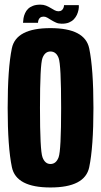

<svg xmlns="http://www.w3.org/2000/svg" viewBox="-20 -802 436 826"><path d="M197 4.5Q345.5 4.5 363.8 -82.5Q382 -169.5 382 -337.5Q382 -506.5 363.8 -593.8Q345.5 -681 197 -681Q49 -681 31 -594.2Q13 -507.5 13 -337.5Q13 -169.5 31.2 -82.5Q49.5 4.5 197 4.5ZM197 -96.5Q173.5 -96.5 162.8 -125.5Q152 -154.5 152 -337.5Q152 -524.5 162.8 -552.5Q173.5 -580.5 197 -580.5Q221.5 -580.5 232.2 -552.5Q243 -524.5 243 -337.5Q243 -154.5 232.2 -125.5Q221.5 -96.5 197 -96.5ZM245.5 -700Q264.5 -700 277 -705.2Q289.5 -710.5 297.8 -719.2Q306 -728 310.8 -738.2Q315.5 -748.5 317.8 -759.8Q320 -771 319 -780H255.5Q255.5 -775 253.2 -768.5Q251 -762 245.5 -757.8Q240 -753.5 231.5 -753.5Q223.5 -753.5 215.2 -757.8Q207 -762 197.8 -767.8Q188.5 -773.5 177.8 -777.8Q167 -782 153.5 -782Q135 -782 122 -777Q109 -772 100.8 -764Q92.5 -756 87.8 -745.2Q83 -734.5 81.2 -724Q79.5 -713.5 79 -704H143.5Q143.5 -709 145.5 -715.5Q147.5 -722 153 -726.2Q158.5 -730.5 168 -730.5Q175.5 -730.5 183.8 -725.8Q192 -721 201.2 -715.2Q210.5 -709.5 221 -704.8Q231.5 -700 245.5 -700Z"/></svg>

Font: Anybody ExtraCondensed
Style: Bold
Weight: 700
Width: 2
Version: Version 1.113;gftools[0.9.25]